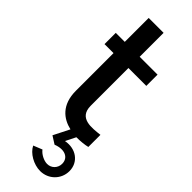

<svg xmlns="http://www.w3.org/2000/svg" viewBox="-305 -688 965 965"><g transform="rotate(45 177.5 -205.0)"><path d="M227 65 254 11C283 11 311 8 331 3V-83C276 -77 193 -64 193 -152V-420H320V-500H193V-670H87V-500H23V-420H87V-153C87 -52 144 -10 205 4L162 89L203 115C256 94 298 112 298 156C298 186 275 210 245 210C221 210 191 194 177 175L130 194C148 231 199 260 245 260C304 260 350 214 350 156C350 93 295 52 227 65Z"/></g></svg>

Font: Oakes Medium
Style: Regular
Weight: 500
Designer: Samuel Oakes
Foundry: Samuel Oakes
Version: Version 1.003;PS 001.003;hotconv 1.0.88;makeotf.lib2.5.64775